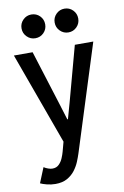

<svg xmlns="http://www.w3.org/2000/svg" viewBox="-102 -794 687 1065"><g transform="rotate(-10 241.5 -261.5)"><path d="M122.1 212.9Q97.7 212.9 74 206.8Q50.3 200.7 37.6 194.3L72.3 109.4Q83 116.7 96.4 121.3Q109.9 126 120.1 126Q143.1 126 157.2 111.8Q171.4 97.7 179.4 78.4Q187.5 59.1 191.4 44.4L215.8 -46.4L217.8 21.5L18.1 -528.8H123.5L220.2 -220.7L248.5 -128.9H252L277.8 -220.7L361.3 -528.8H465.3L276.4 67.9Q270 87.9 259.8 112.8Q249.5 137.7 232.2 160.4Q214.8 183.1 188.2 198Q161.6 212.9 122.1 212.9ZM338.9 -602.5Q311.5 -602.5 292 -622.1Q272.5 -641.6 272.5 -669.4Q272.5 -697.3 292 -716.8Q311.5 -736.3 338.9 -736.3Q366.7 -736.3 386 -716.8Q405.3 -697.3 405.3 -669.4Q405.3 -641.6 386 -622.1Q366.7 -602.5 338.9 -602.5ZM152.3 -602.5Q125 -602.5 105.5 -622.1Q85.9 -641.6 85.9 -669.4Q85.9 -697.3 105.5 -716.8Q125 -736.3 152.3 -736.3Q180.7 -736.3 200 -716.8Q219.2 -697.3 219.2 -669.4Q219.2 -641.6 200 -622.1Q180.7 -602.5 152.3 -602.5Z"/></g></svg>

Font: Reddit Sans Condensed Medium
Style: Regular
Weight: 500
Designer: Stephen Hutchings
Foundry: Reddit
Version: Version 1.014